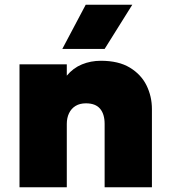

<svg xmlns="http://www.w3.org/2000/svg" viewBox="-20 -792 720 812"><path d="M62.5 0V-520H262.5V-472Q289.5 -504.5 326.8 -519.8Q364 -535 406.5 -535Q481.5 -535 529.2 -506Q577 -477 599.8 -430.5Q622.5 -384 622.5 -331V0H422.5V-268Q422.5 -309.5 403.2 -332.2Q384 -355 343.5 -355Q317.5 -355 299.5 -344Q281.5 -333 272 -313.2Q262.5 -293.5 262.5 -268V0ZM243.5 -585 342.5 -772H539.5L422.5 -585Z"/></svg>

Font: Geologica Cursive Black
Style: Regular
Weight: 900
Designer: Sindre Bremnes, Frode Helland
Foundry: Monokrom Skriftforlag AS
Version: Version 1.010;gftools[0.9.28]